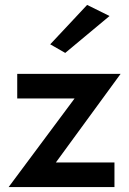

<svg xmlns="http://www.w3.org/2000/svg" viewBox="-20 -760 525 780"><path d="M425 -695 245 -545 184 -580 334 -740ZM283 -360H50V-460H470L207 -100H445V0H15Z"/></svg>

Font: Jost* Medium
Style: Regular
Weight: 500
Version: Version 3.7